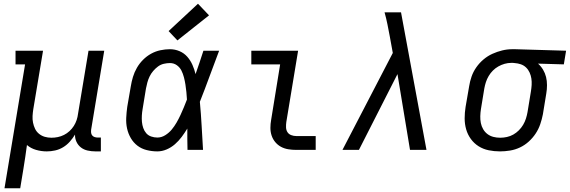

<svg xmlns="http://www.w3.org/2000/svg" viewBox="-20 -801 3045 1026"><path d="M4 205 114 -457H63V-530H210L158 -218Q155 -199 154 -181Q153 -163 156.5 -145.5Q160 -128 167.5 -112.5Q175 -97 188.5 -86Q202 -75 219 -70Q236 -65 255 -65Q272 -65 289 -68.5Q306 -72 322 -80Q338 -88 351.5 -100.5Q365 -113 374.5 -128Q384 -143 389.5 -159.5Q395 -176 397 -193L453 -530H537L467 -108Q466 -99 467 -91Q468 -83 473 -77Q478 -71 486 -68.5Q494 -66 502 -66H519V8H490Q469 8 448.5 3.5Q428 -1 412.5 -13Q397 -25 388.5 -43.5Q380 -62 381 -82Q369 -62 353 -44Q337 -26 317 -14Q297 -2 274.5 3Q252 8 230 8Q201 8 173 0Q145 -8 124 -26Q120 6 115 38Q110 70 105 102L88 205Z M821 8Q792 8 764 1Q736 -6 714.5 -22.5Q693 -39 679 -63Q665 -87 659 -114.5Q653 -142 654.5 -171.5Q656 -201 660 -230L679 -340Q683 -365 690.5 -390Q698 -415 711.5 -438.5Q725 -462 744.5 -481.5Q764 -501 787.5 -514Q811 -527 837 -532.5Q863 -538 888 -538Q915 -538 939.5 -527.5Q964 -517 981 -497.5Q998 -478 1008.5 -454Q1019 -430 1025 -405Q1036 -436 1046.5 -467.5Q1057 -499 1067 -530H1151Q1125 -462 1100 -393.5Q1075 -325 1048 -257Q1054 -193 1057.5 -128.5Q1061 -64 1065 0H982Q981 -29 981 -57.5Q981 -86 981 -114Q967 -91 951 -69.5Q935 -48 915 -30.5Q895 -13 870.5 -2.5Q846 8 821 8ZM821 -66Q843 -66 863 -78.5Q883 -91 897.5 -108.5Q912 -126 923.5 -146Q935 -166 944.5 -186.5Q954 -207 962.5 -227.5Q971 -248 979 -269Q978 -289 976 -309Q974 -329 971 -348.5Q968 -368 963 -387.5Q958 -407 949.5 -424Q941 -441 925 -452.5Q909 -464 888 -464Q872 -464 855 -460Q838 -456 824 -445.5Q810 -435 798.5 -421.5Q787 -408 779.5 -392.5Q772 -377 767.5 -360.5Q763 -344 760 -328L742 -218Q739 -201 738 -183.5Q737 -166 738.5 -149.5Q740 -133 745.5 -117Q751 -101 761.5 -89Q772 -77 788 -71.5Q804 -66 821 -66ZM928 -585 881 -635 1038 -781 1097 -719Z M1563 0Q1541 0 1520 -3.5Q1499 -7 1481.5 -16.5Q1464 -26 1451 -41.5Q1438 -57 1431.5 -76.5Q1425 -96 1425 -117.5Q1425 -139 1429 -161L1477 -457H1323V-530H1573L1510 -149Q1508 -135 1508.5 -120.5Q1509 -106 1516 -95Q1523 -84 1536 -79Q1549 -74 1563 -74H1667V0Z M1810 0 2079 -518 2063 -606Q2057 -638 2050.5 -670.5Q2044 -703 2035 -735H2123L2259 0H2171L2104 -405L1898 0Z M2652 8Q2621 8 2591.5 2Q2562 -4 2537.5 -19.5Q2513 -35 2496 -58.5Q2479 -82 2471 -110Q2463 -138 2463 -168.5Q2463 -199 2468 -230L2487 -340Q2491 -366 2500 -392Q2509 -418 2525.5 -441.5Q2542 -465 2564 -483.5Q2586 -502 2611.5 -513.5Q2637 -525 2663.5 -531.5Q2690 -538 2717 -538Q2721 -538 2725 -538Q2729 -538 2733 -538L3005 -530L2993 -457L2855 -461Q2871 -447 2882 -428.5Q2893 -410 2898 -389.5Q2903 -369 2903 -346Q2903 -323 2899 -300L2881 -190Q2876 -164 2867 -137.5Q2858 -111 2842.5 -87.5Q2827 -64 2805.5 -44.5Q2784 -25 2758.5 -13Q2733 -1 2705.5 3.5Q2678 8 2652 8ZM2653 -65Q2671 -65 2689 -69Q2707 -73 2723 -82Q2739 -91 2752.5 -104.5Q2766 -118 2775.5 -134Q2785 -150 2790.5 -167.5Q2796 -185 2799 -202L2817 -312Q2820 -330 2821 -347.5Q2822 -365 2819.5 -381.5Q2817 -398 2810 -413.5Q2803 -429 2791 -440.5Q2779 -452 2763 -457.5Q2747 -463 2730 -464L2721 -465Q2718 -465 2716 -465Q2714 -465 2712 -465Q2694 -465 2676.5 -460Q2659 -455 2643 -446Q2627 -437 2614 -424Q2601 -411 2591.5 -395Q2582 -379 2576.5 -362Q2571 -345 2568 -328L2550 -218Q2547 -199 2546.5 -180Q2546 -161 2549.5 -143.5Q2553 -126 2562 -110.5Q2571 -95 2585 -84.5Q2599 -74 2616.5 -69.5Q2634 -65 2653 -65Z"/></svg>

Font: Iosevka Slab Extended
Style: Italic
Weight: 400
Width: 7
Italic angle: -9°
Monospace: yes
Designer: Belleve Invis
Foundry: Belleve Invis
Version: Version 11.1.0; ttfautohint (v1.8.3)